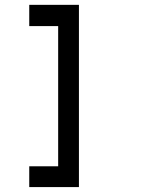

<svg xmlns="http://www.w3.org/2000/svg" viewBox="-20 -676 626 785"><path d="M302.7 88.9H99.6V3.9H217.8V-569.3H99.6V-656.2H302.7Z"/></svg>

Font: Thabit-Bold-Oblique
Style: Bold Oblique
Weight: 700
Designer: Regenerated by Nadim Shaikli
Foundry: MAK Alagha
Version: 0.01